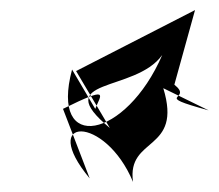

<svg xmlns="http://www.w3.org/2000/svg" viewBox="-20 -103 434 381"><path d="M169 113C180 85 200 66 105 113L158 251C55 127 188 124 244 258C231 167 343 199 304 72L394 116C277 84 366 97 326 65L367 -83L131 38L198 151C76 50 248 82 302 6C230 173 78 203 123 35Z"/></svg>

Font: Asimov Silicon
Style: Regular
Weight: 400
Designer: Google
Version: Version 2.000980; 2014